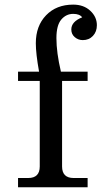

<svg xmlns="http://www.w3.org/2000/svg" viewBox="-20 -791 446 811"><path d="M350.1 0H56.2V-39.1H99.1Q147.9 -39.1 147.9 -87.9V-449.2H56.2V-488.3H145Q131.3 -564.5 131.3 -608.4Q131.3 -681.6 174.8 -726.6Q218.3 -771.5 289.1 -771.5Q333.5 -771.5 361.3 -745.6Q389.2 -719.7 389.2 -684.6Q389.2 -657.2 372.6 -639.4Q356 -621.6 329.6 -621.6Q310.5 -621.6 295.9 -634Q281.2 -646.5 281.2 -666.5Q281.2 -699.7 327.1 -717.8Q316.4 -732.4 289.1 -732.4Q259.3 -732.4 238.8 -708.3Q218.3 -684.1 218.3 -629.9Q218.3 -568.8 237.3 -488.3H350.1V-449.2H242.2V-87.9Q242.2 -39.1 291 -39.1H350.1Z"/></svg>

Font: Munson
Style: Regular
Weight: 400
Designer: Paul James MIller
Foundry: High-Logic / Made with FontCreator
Version: Version 2.10;May 5, 2019;FontCreator 11.5.0.2430 64-bit